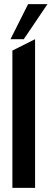

<svg xmlns="http://www.w3.org/2000/svg" viewBox="-20 -910 250 930"><path d="M95.2 -720.2H30.8L116.2 -890.1H210ZM40 0V-665L149.9 -720.2V0Z"/></svg>

Font: Horta
Style: Regular
Weight: 600
Width: 3
Version: Version 0.11